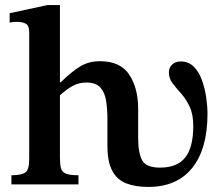

<svg xmlns="http://www.w3.org/2000/svg" viewBox="-20 -726 883 756"><path d="M564 10Q513 10 477 -4Q441 -18 422 -53.5Q403 -89 403 -151V-255Q403 -295 398 -328Q393 -361 375.5 -381Q358 -401 320 -401Q293 -401 270.5 -390Q248 -379 216 -351V-104Q216 -79 220 -64Q224 -49 239 -42.5Q254 -36 289 -36V0H25V-36Q65 -36 80 -47Q95 -58 95 -100V-600Q95 -626 81 -633Q67 -640 47 -640Q35 -640 26.5 -638.5Q18 -637 18 -637V-674L167 -706H216V-402H219Q263 -445 296.5 -465Q330 -485 374 -485Q454 -485 489 -432Q524 -379 524 -297V-184Q524 -123 540 -94.5Q556 -66 610 -66Q678 -66 709.5 -106Q741 -146 741 -230Q741 -276 726.5 -306.5Q712 -337 693 -358Q674 -379 659.5 -398Q645 -417 645 -441Q645 -459 657.5 -471.5Q670 -484 692 -484Q723 -484 743.5 -463Q764 -442 775.5 -409.5Q787 -377 792 -342Q797 -307 797 -278Q797 -140 737 -65Q677 10 564 10Z"/></svg>

Font: STIX Two Text SemiBold
Style: Regular
Weight: 600
Designer: Ross Mills, John Hudson & Paul Hanslow, Tiro Typeworks Ltd; with prior portions MicroPress Inc., and Coen Hoffman.
Foundry: Tiro Typeworks Ltd
Version: Version 2.13 b171